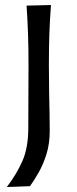

<svg xmlns="http://www.w3.org/2000/svg" viewBox="-20 -544 308 769"><path d="M7.3 205.1Q46.4 153.8 69.8 100.8Q93.3 47.9 93.3 -31.7L94.2 -282.7Q94.2 -352.5 92.3 -408.2Q90.3 -463.9 86.4 -521.5L184.1 -523.9Q179.7 -465.3 177.7 -409.2Q175.8 -353 175.8 -282.7Q175.8 -219.2 176.8 -173.1Q177.7 -127 178.5 -90.6Q179.2 -54.2 179.2 -19.5Q179.2 31.2 166.3 72.8Q153.3 114.3 135 146.5Q116.7 178.7 100.1 201.7Z"/></svg>

Font: Pinar-DS2-FD Regular
Style: Regular
Weight: 400
Designer: Amin Abedi
Version: Version 2.000